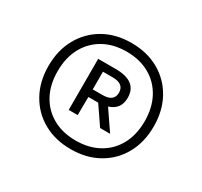

<svg xmlns="http://www.w3.org/2000/svg" viewBox="-131 -924 1015 964"><g transform="rotate(30 377.0 -441.5)"><path d="M377 -134Q286.5 -134 218 -172.8Q149.5 -211.5 110.8 -280.8Q72 -350 72 -441Q72 -532 110.8 -601.5Q149.5 -671 218 -710Q286.5 -749 377 -749Q467.5 -749 536.2 -710Q605 -671 643.5 -601.5Q682 -532 682 -441Q682 -350 643.5 -280.8Q605 -211.5 536.2 -172.8Q467.5 -134 377 -134ZM377 -184Q453.5 -184 510.2 -215.8Q567 -247.5 598.2 -305.2Q629.5 -363 629.5 -441Q629.5 -519 598.2 -577Q567 -635 510.2 -667Q453.5 -699 377 -699Q301 -699 244.2 -667Q187.5 -635 156.2 -577Q125 -519 125 -441Q125 -363 156.2 -305.2Q187.5 -247.5 244.2 -215.8Q301 -184 377 -184ZM270.5 -300V-596H371.5Q497 -596 497 -500.5Q497 -433 433 -413.5L510.5 -300H452.5L380.5 -405.5Q376 -405.5 371.5 -405.5H323.5L322.5 -300ZM323.5 -449.5H380Q446 -449.5 446 -500.5Q446 -552 380 -552H323.5Z"/></g></svg>

Font: Encode Sans Semi Expanded Medium
Style: Regular
Weight: 500
Width: 6
Designer: Multiple Designers
Foundry: Impallari Type
Version: Version 3.000; ttfautohint (v1.8.3) -l 8 -r 50 -G 200 -x 14 